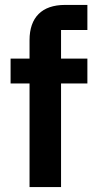

<svg xmlns="http://www.w3.org/2000/svg" viewBox="-20 -760 390 780"><path d="M100 0H228V-421H335V-522H228V-638H335V-740H244C150 -740 100 -689 100 -597V-522H23V-421H100Z"/></svg>

Font: IBM Plex Thai Looped SemiBold
Style: Regular
Weight: 600
Designer: Mike Abbink, Paul van der Laan, Pieter van Rosmalen, Ben Mitchell, Mark Frömberg
Foundry: Bold Monday
Version: Version 1.0